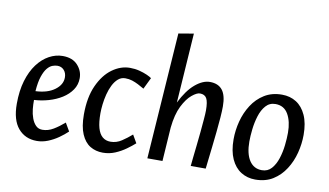

<svg xmlns="http://www.w3.org/2000/svg" viewBox="-73 -860 1763 1030"><g transform="rotate(10 808.5 -345.0)"><path d="M176.1 11.3Q112.6 11.3 74.4 -33.6Q36.3 -78.5 36.3 -166.9Q36.3 -237.6 52.7 -292.6Q69.2 -347.6 97.4 -385.3Q125.7 -423 161.5 -442.4Q197.4 -461.8 235.2 -461.8Q288.4 -461.8 316.7 -430.9Q345 -400 345 -360.3Q345 -324.3 325.6 -296.1Q306.3 -267.8 274.2 -247.6Q242.1 -227.5 202.8 -216.2Q163.6 -204.9 123.7 -202.8Q123.3 -179.2 125.9 -153.1Q128.6 -127 137 -104.2Q145.3 -81.4 159.4 -67.2Q173.5 -52.9 195.1 -52.9Q226.1 -52.9 255.1 -70.3Q284.1 -87.7 312.9 -112.9L338.7 -68.6Q318.6 -49.4 292.2 -30.9Q265.7 -12.4 235.9 -0.5Q206.1 11.3 176.1 11.3ZM123.2 -250.6Q188.5 -253.4 227.2 -282Q266 -310.6 266 -350Q266 -374.3 252.1 -389.8Q238.2 -405.2 216.3 -405.2Q203.4 -405.2 189.1 -399.8Q174.8 -394.5 161.4 -378.6Q148 -362.6 137.5 -332.1Q127.1 -301.6 123.2 -250.6Z M535.7 11.8Q496.9 11.8 466.6 -6.5Q436.2 -24.9 418.5 -66Q400.7 -107 400.7 -172.9Q400.7 -266.2 429.9 -330.6Q459.1 -395.1 505.1 -428.5Q551.1 -461.8 601.3 -461.8Q628.9 -461.8 652.8 -455.6Q676.7 -449.4 695.1 -441.3Q713.4 -433.1 721.5 -426.8L691.2 -364.3Q674.1 -374.3 657.9 -382.6Q641.6 -391 624.1 -396.7Q606.6 -402.3 586 -402.3Q564.1 -402.3 547.4 -387.8Q530.8 -373.3 519.1 -349.9Q507.4 -326.5 500.3 -298.5Q493.2 -270.5 490.1 -243.2Q487 -215.9 487 -194Q487 -145.7 495.7 -114.6Q504.5 -83.5 522.4 -68.4Q540.3 -53.3 566.2 -53.3Q598.7 -53.3 626.6 -71.9Q654.5 -90.4 679.6 -112.4L704.7 -69Q686.5 -52.6 660 -33.6Q633.5 -14.5 602.1 -1.3Q570.7 11.8 535.7 11.8Z M776.9 0 824.4 -688.3 906.6 -702.2 880.9 -322.2Q915.6 -392.2 956.9 -427Q998.3 -461.8 1036.7 -461.8Q1082.4 -461.8 1105 -433.1Q1127.6 -404.3 1127.6 -344.2Q1127.6 -320.2 1124.9 -283.4Q1122.1 -246.7 1117.7 -204.1Q1113.3 -161.5 1108.6 -120.5Q1103.8 -79.5 1100.2 -47.2Q1096.6 -15 1094.8 0H1013.2Q1014.4 -14 1017.7 -44.4Q1020.9 -74.7 1025.2 -112.3Q1029.5 -149.9 1033.1 -188.2Q1036.7 -226.6 1039.3 -258.5Q1042 -290.5 1042 -307.7Q1042 -354 1031.4 -372.9Q1020.8 -391.7 994.7 -391.7Q977.8 -391.7 951.2 -369.8Q924.6 -347.9 901.8 -302.3Q879.1 -256.6 871.6 -183.9L859.3 0Z M1365.7 11.8Q1322.6 11.8 1288.3 -9.6Q1253.9 -31.1 1234.3 -74.2Q1214.7 -117.2 1214.7 -180.9Q1214.7 -229.9 1227.5 -279.3Q1240.3 -328.7 1266.9 -370Q1293.4 -411.4 1334.1 -436.6Q1374.8 -461.8 1429.7 -461.8Q1473.8 -461.8 1507.7 -440.4Q1541.6 -418.9 1561.1 -376Q1580.7 -333 1580.7 -269.1Q1580.7 -220.1 1568 -170.7Q1555.4 -121.3 1528.8 -80Q1502.3 -38.6 1462 -13.4Q1421.8 11.8 1365.7 11.8ZM1392.3 -43.8Q1424.4 -43.8 1444.6 -66.5Q1464.8 -89.2 1476.2 -124.3Q1487.6 -159.5 1491.8 -197.5Q1496 -235.5 1496 -266Q1496 -327 1473.3 -366.6Q1450.5 -406.2 1403.8 -406.2Q1371.8 -406.2 1351.2 -383Q1330.6 -359.8 1319.6 -324.2Q1308.5 -288.5 1304.3 -250.6Q1300.1 -212.7 1300.1 -184Q1300.1 -117.2 1324.3 -80.5Q1348.6 -43.8 1392.3 -43.8Z"/></g></svg>

Font: Ancizar Sans Thin
Style: Italic
Weight: 100
Italic angle: -4°
Designer: Cesar Puertas, Viviana Monsalve, Julian Moncada, Julian Prieto, Jose Castro, Mariel Hernandez, Felipe Aragon, Sara Alarc
Version: Version 8.100